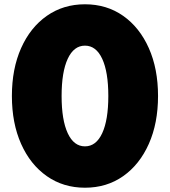

<svg xmlns="http://www.w3.org/2000/svg" viewBox="-20 -860 793 896"><path d="M376.5 16Q478 16 554.8 -38Q631.5 -92 674.5 -188.5Q717.5 -285 717.5 -412Q717.5 -539 674.5 -635.5Q631.5 -732 554.8 -786Q478 -840 376.5 -840Q275.5 -840 198.5 -786Q121.5 -732 78.5 -635.5Q35.5 -539 35.5 -412Q35.5 -285 78.5 -188.5Q121.5 -92 198.5 -38Q275.5 16 376.5 16ZM376.5 -177Q324.5 -177 296 -238.5Q267.5 -300 267.5 -412Q267.5 -524 296 -585.5Q324.5 -647 376.5 -647Q428.5 -647 457 -585.5Q485.5 -524 485.5 -412Q485.5 -300 457 -238.5Q428.5 -177 376.5 -177Z"/></svg>

Font: Spartan Black
Style: Regular
Weight: 900
Designer: Matt Bailey, Mirko Velimirovic
Foundry: Matt Bailey
Version: Version 1.003; ttfautohint (v1.8.3)